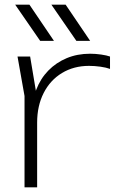

<svg xmlns="http://www.w3.org/2000/svg" viewBox="-20 -802 502 822"><path d="M55 -560H109L139 -381V0H85V-391ZM451 -560V-507Q435 -513 410 -516.5Q385 -520 361 -520Q296 -520 245.5 -489.5Q195 -459 167 -404Q139 -349 139 -277L117 -312Q117 -370 135 -417.5Q153 -465 186.5 -499.5Q220 -534 265.5 -553Q311 -572 366 -572Q389 -572 413 -568.5Q437 -565 451 -560ZM261 -782 366 -627H307L200 -782ZM106 -782 211 -627H152L45 -782Z"/></svg>

Font: Unbounded ExtraLight
Style: Regular
Weight: 250
Designer: Luke Prowse, Jean-Baptiste Morizot, Fátima Lázaro, Florian Runge
Foundry: NaN
Version: Version 1.701;gftools[0.9.28.dev5+ged2979d]